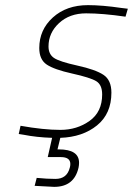

<svg xmlns="http://www.w3.org/2000/svg" viewBox="-20 -529 518 748"><path d="M209 53Q288 53 288 105Q288 114 286 124Q269 199 191 199L115 195L123 164Q164 168 196 168Q241 168 252 124Q254 117 254 110Q254 83 217 83H166L183 8Q122 6 72 -4L53 -7L60 -39Q150 -23 215 -23Q280 -23 329 -58Q378 -93 378 -161Q378 -199 354.5 -213Q331 -227 261 -242.5Q191 -258 162 -277.5Q133 -297 133 -342Q133 -413 186 -461Q239 -509 323 -509Q378 -509 453 -498L478 -495L469 -464Q380 -477 315.5 -477Q251 -477 210 -439Q169 -401 169 -348Q169 -318 190 -303.5Q211 -289 281.5 -273.5Q352 -258 383 -237.5Q414 -217 414 -168Q414 -86 358 -40.5Q302 5 215 8L204 53Z"/></svg>

Font: TitilliumWebThinItalic
Style: Thin Italic
Weight: 200
Italic angle: -13°
Version: Version 1.001;PS 57.000;hotconv 1.0.70;makeotf.lib2.5.55311